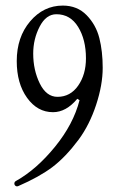

<svg xmlns="http://www.w3.org/2000/svg" viewBox="-20 -443 423 688"><path d="M45 224Q39 226 35 222.5Q31 219 31.5 213.5Q32 208 38 205Q111 164 177 83Q243 2 265 -84L257 -89Q217 -41 170 -41Q114 -41 77 -92.5Q40 -144 40 -224Q40 -310 88 -366.5Q136 -423 205 -423Q257 -423 290.5 -388.5Q324 -354 336 -306.5Q348 -259 348 -200Q348 -139 324.5 -67.5Q301 4 262 57Q215 120 168 155.5Q121 191 45 224ZM186 -96Q232 -96 260 -136Q288 -176 288 -234Q288 -301 260 -346.5Q232 -392 182 -392Q145 -392 122 -347.5Q99 -303 99 -251Q99 -192 122.5 -144Q146 -96 186 -96Z"/></svg>

Font: Junicode Cond Light
Style: Regular
Weight: 300
Width: 3
Designer: Peter S. Baker
Version: Version 2.201